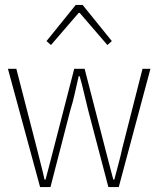

<svg xmlns="http://www.w3.org/2000/svg" viewBox="-20 -756 640 776"><path d="M142 0 12 -478H46L129 -156Q137 -123 145 -92.5Q153 -62 160 -30H164Q172 -62 180.5 -92.5Q189 -123 197 -156L280 -478H322L405 -156Q413 -123 421.5 -92.5Q430 -62 438 -30H442Q450 -62 458.5 -92.5Q467 -123 474 -156L556 -478H588L460 0H418L336 -312Q327 -347 319.5 -380.5Q312 -414 302 -448H298Q290 -414 282.5 -379.5Q275 -345 264 -310L184 0ZM186 -574 168 -590 286 -736H314L432 -590L414 -574L302 -704H298Z"/></svg>

Font: Source Code Pro ExtraLight
Style: Regular
Weight: 200
Monospace: yes
Designer: Paul D. Hunt, Teo Tuominen
Foundry: Adobe
Version: Version 1.026;hotconv 1.1.0;makeotfexe 2.6.0